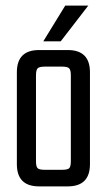

<svg xmlns="http://www.w3.org/2000/svg" viewBox="-20 -663 380 683"><path d="M119 -485H221Q300 -485 300 -406V-79Q300 0 221 0H119Q40 0 40 -79V-406Q40 -485 119 -485ZM232 -90V-395Q232 -414 226 -420Q220 -426 201 -426H139Q120 -426 114 -420Q108 -414 108 -395V-90Q108 -70 114 -64.5Q120 -59 139 -59H201Q220 -59 226 -64.5Q232 -70 232 -90ZM294 -643 196 -516H134L212 -643Z"/></svg>

Font: Teko Light
Style: Regular
Weight: 300
Designer: Manushi Parikh, Jonny Pinhorn
Foundry: Indian Type Foundry
Version: Version 1.105;PS 1.0;hotconv 1.0.78;makeotf.lib2.5.61930; tt